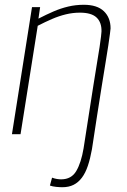

<svg xmlns="http://www.w3.org/2000/svg" viewBox="-20 -562 533 804"><path d="M365 63Q358 102 348 132Q338 162 323 182Q308 202 288 212Q268 222 241 222Q230 222 215 220.5Q200 219 189 215L198 182Q209 186 218.5 187.5Q228 189 236 189Q279 189 299.5 154Q320 119 330 59Q342 -20 352.5 -85.5Q363 -151 371 -204Q379 -257 386 -297Q393 -337 397 -365Q401 -393 403 -409Q405 -425 405 -430Q406 -468 384.5 -488.5Q363 -509 315 -509Q285 -509 256 -502Q227 -495 198 -482.5Q169 -470 138 -454L66 0H30L114 -532H148L141 -484Q174 -501 204 -514Q234 -527 265.5 -534.5Q297 -542 331 -542Q387 -542 415 -515Q443 -488 443 -443Q443 -439 440.5 -421Q438 -403 433.5 -371.5Q429 -340 421.5 -296.5Q414 -253 405.5 -198Q397 -143 386.5 -77.5Q376 -12 365 63Z"/></svg>

Font: Georama ExtraCondensed Thin ExtraLight
Style: Italic
Weight: 250
Italic angle: -9°
Version: Version 1.001